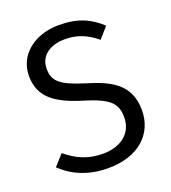

<svg xmlns="http://www.w3.org/2000/svg" viewBox="-139 -859 867 975"><g transform="rotate(-20 294.0 -371.5)"><path d="M291 -756C156 -756 60 -676 60 -565C60 -451 133 -396 279 -352C406 -313 443 -280 443 -203C443 -111 369 -65 279 -65C197 -65 138 -94 82 -140L30 -82C92 -23 174 13 280 13C443 13 540 -77 540 -206C540 -346 444 -393 322 -430C188 -471 157 -502 157 -568C157 -640 216 -678 295 -678C357 -678 409 -659 465 -613L516 -671C456 -726 392 -756 291 -756Z"/></g></svg>

Font: Glow Sans SC Normal Book
Style: Regular
Weight: 500
Designer: Ryoko NISHIZUKA (kana, bopomofo & ideographs); Paul D. Hunt (Latin, Greek & Cyrillic); Sandoll Communications, Soo-young
Version: Version 0.93